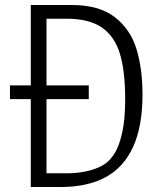

<svg xmlns="http://www.w3.org/2000/svg" viewBox="-20 -750 660 770"><path d="M336 -352.5H20V-407.5H336ZM103.5 0V-730H166.5V0ZM551.5 -370.5Q551.5 -244 514.2 -161.8Q477 -79.5 404.2 -39.8Q331.5 0 223 0H146V-55H241.5H249.5Q286.5 -55.5 317 -61.2Q347.5 -67 370.2 -76.5Q393 -86 408 -98Q426.5 -113 442.8 -140.5Q459 -168 470.5 -220.2Q482 -272.5 482 -352Q482 -464 461 -534Q440 -604 388.8 -639.5Q337.5 -675 246.5 -675H146V-730H266.5Q377 -730 440 -681.5Q503 -633 527.2 -553.8Q551.5 -474.5 551.5 -370.5Z"/></svg>

Font: Monaspace Argon Var
Style: Regular
Weight: 400
Designer: Riley Cran and the Lettermatic Team
Version: Version 1.000 (Monaspace Argon Var)